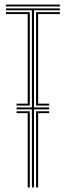

<svg xmlns="http://www.w3.org/2000/svg" viewBox="-20 -820 288 840"><path d="M6 -791.8V-800H242V-791.8ZM119.5 0V-341.5H52.5V-350H119.5V-775H6V-783.2H242V-775H128.8V-350H195V-341.5H128.8V0ZM52.5 -358.2V-366.5H101.2V-758.5H6V-766.8H110.5V-358.2ZM137.8 -358.2V-766.8H242V-758.5H146.8V-366.5H195V-358.2ZM101.2 0V-325H52.5V-333.2H110.5V0ZM137.8 0V-333.2H195V-325H146.8V0Z"/></svg>

Font: Big Shoulders Inline Display Light
Style: Regular
Weight: 300
Designer: Patric King
Foundry: XO Type Co
Version: Version 1.000